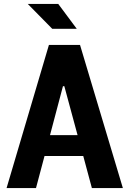

<svg xmlns="http://www.w3.org/2000/svg" viewBox="-20 -959 660 979"><path d="M606.5 0 388 -730H229.5L13.5 0H163.5L207 -163.5H404.5L448.5 0ZM371.5 -812 277 -939H121.5L246.5 -812ZM235 -270 301 -519.5H308L375.5 -270Z"/></svg>

Font: Monaspace Neon
Style: Bold
Weight: 700
Designer: Riley Cran & the Lettermatic Team
Foundry: Lettermatic
Version: Version 1.200 (Monaspace Neon)